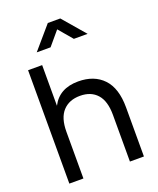

<svg xmlns="http://www.w3.org/2000/svg" viewBox="-169 -1045 941 1146"><g transform="rotate(-20 301.5 -472.5)"><path d="M242.2 -802.7H154.3L276.4 -944.8H355.5L477.5 -802.7H390.1L315.9 -890.1ZM454.1 0V-296.9Q454.1 -384.3 415.5 -427.5Q377 -470.7 307.6 -470.7Q238.3 -470.7 198.5 -427.5Q158.7 -384.3 158.7 -296.9V0H69.3V-720.2H158.7V-461.9Q206.5 -555.2 326.7 -555.2Q427.7 -555.2 485.4 -494.4Q543 -433.6 543 -312V0Z"/></g></svg>

Font: Vela Sans Med
Style: Regular
Weight: 500
Designer: Principal design: Mikhail Sharanda - project Manrope.
Design modification: Ravid Balaliev
Foundry: Mikhail Sharanda
Version: Version 1.001